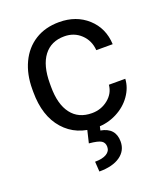

<svg xmlns="http://www.w3.org/2000/svg" viewBox="-139 -630 801 940"><g transform="rotate(-20 261.5 -160.5)"><path d="M280.3 -64Q328.6 -64 364.7 -93.3Q400.9 -122.6 404.8 -166.5H490.2Q487.8 -121.1 459 -80.1Q430.2 -39.1 382.1 -14.6Q334 9.8 280.3 9.8Q172.4 9.8 108.6 -62.3Q44.9 -134.3 44.9 -259.3V-274.4Q44.9 -351.6 73.2 -411.6Q101.6 -471.7 154.5 -504.9Q207.5 -538.1 279.8 -538.1Q368.7 -538.1 427.5 -484.9Q486.3 -431.6 490.2 -346.7H404.8Q400.9 -397.9 366 -430.9Q331.1 -463.9 279.8 -463.9Q210.9 -463.9 173.1 -414.3Q135.3 -364.7 135.3 -271V-253.9Q135.3 -162.6 172.9 -113.3Q210.4 -64 280.3 -64ZM294.9 4.4 289.1 29.8Q363.8 43 363.8 114.3Q363.8 161.6 324.7 189.2Q285.6 216.8 215.8 216.8L212.4 164.6Q251 164.6 272.2 151.9Q293.5 139.2 293.5 116.2Q293.5 94.7 277.8 84.5Q262.2 74.2 214.4 69.8L230 4.4Z"/></g></svg>

Font: Roboto-ThirdPerson-AD3FC
Style: ThirdPerson-AD3FC
Weight: 400
Designer: Google
Version: Version 2.137; 2017